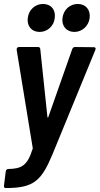

<svg xmlns="http://www.w3.org/2000/svg" viewBox="-23 -749 502 968"><path d="M177 -588C216 -588 249 -618 253 -658C259 -700 234 -729 194 -729C154 -729 122 -700 117 -658C112 -618 136 -588 177 -588ZM352 -588C391 -588 424 -618 429 -658C434 -700 409 -729 369 -729C329 -729 297 -700 292 -658C287 -618 312 -588 352 -588ZM3 199H9C149 199 187 160 242 28L458 -498C461 -506 458 -511 450 -511L355 -512C348 -512 344 -508 341 -501L221 -160C220 -155 216 -155 216 -160L180 -502C179 -509 175 -512 169 -512H73C65 -512 60 -506 61 -498L142 -3C143 0 142 1 141 3C115 86 86 102 18 103C12 103 7 108 6 115L-3 187C-3 194 -1 199 3 199Z"/></svg>

Font: Barlow Semi Condensed SemiBold
Style: Italic
Weight: 600
Width: 4
Italic angle: -7°
Designer: Jeremy Tribby
Foundry: Tribby Type
Version: Version 1.422;hotconv 1.0.109;makeotfexe 2.5.65596